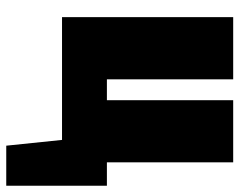

<svg xmlns="http://www.w3.org/2000/svg" viewBox="-94 -480 748 599"><g transform="rotate(90 279.5 -180.0)"><path d="M486 -140H559V174H434L416 0H33V-534H227V-140H292V-534H486Z"/></g></svg>

Font: Fira Sans Condensed Black
Style: Regular
Weight: 900
Width: 3
Designer: Carrois Corporate & Edenspiekermann AG
Foundry: Carrois Corporate GbR & Edenspiekermann AG
Version: Version 4.203